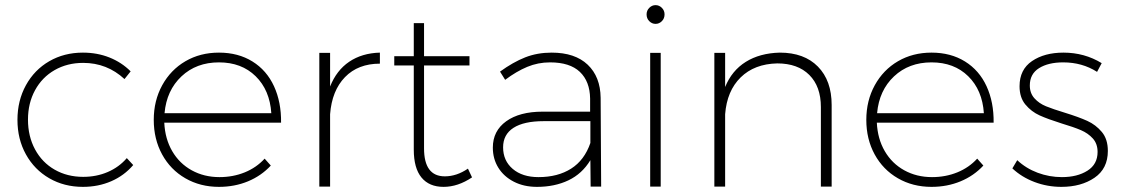

<svg xmlns="http://www.w3.org/2000/svg" viewBox="-20 -727 4373 748"><path d="M304 -482Q242 -482 193 -454Q144 -426 116.5 -375.5Q89 -325 89 -261Q89 -196 116.5 -145Q144 -94 193 -66Q242 -38 304 -38Q356 -38 400 -57Q444 -76 474 -111L499 -84Q464 -43 413.5 -21Q363 1 303 1Q230 1 172 -32.5Q114 -66 81 -125.5Q48 -185 48 -260Q48 -335 81 -395Q114 -455 172 -488.5Q230 -522 303 -522Q359 -522 406.5 -503Q454 -484 489 -449L465 -419Q397 -482 304 -482Z M1075 -249H620Q623 -186 651 -138Q679 -90 727 -63.5Q775 -37 835 -37Q888 -37 933.5 -55.5Q979 -74 1011 -109L1035 -82Q998 -42 946 -20.5Q894 1 833 1Q760 1 702 -32.5Q644 -66 611.5 -125.5Q579 -185 579 -260Q579 -335 612 -395Q645 -455 702.5 -488.5Q760 -522 833 -522Q908 -522 963.5 -487.5Q1019 -453 1047.5 -391Q1076 -329 1075 -249ZM1037 -286Q1031 -376 976 -430Q921 -484 833 -484Q745 -484 687 -429.5Q629 -375 621 -286Z M1460 -522V-479Q1375 -479 1324 -426.5Q1273 -374 1266 -282V0H1224V-521H1266V-390Q1291 -453 1340.5 -486.5Q1390 -520 1460 -522Z M1819 -36Q1764 1 1708 1Q1652 1 1622 -35.5Q1592 -72 1592 -144V-472H1516V-508H1592V-637H1632V-508H1809V-472H1632V-149Q1632 -40 1713 -40Q1759 -40 1803 -70Z M2281 0 2280 -103Q2248 -50 2194.5 -24.5Q2141 1 2072 1Q2021 1 1982 -19Q1943 -39 1921.5 -73.5Q1900 -108 1900 -152Q1900 -217 1952 -254.5Q2004 -292 2094 -292H2279V-343Q2278 -410 2239 -447Q2200 -484 2123 -484Q2076 -484 2034 -466.5Q1992 -449 1948 -416L1928 -448Q1979 -485 2026 -503.5Q2073 -522 2129 -522Q2220 -522 2269.5 -475Q2319 -428 2320 -346L2322 0ZM2280 -170V-255H2098Q2021 -255 1980.5 -229Q1940 -203 1940 -153Q1940 -101 1977.5 -69Q2015 -37 2078 -37Q2153 -37 2205 -70Q2257 -103 2280 -170Z M2569 -671Q2569 -655 2558.5 -644.5Q2548 -634 2534 -634Q2520 -634 2509.5 -644.5Q2499 -655 2499 -671Q2499 -686 2509.5 -696.5Q2520 -707 2534 -707Q2548 -707 2558.5 -696.5Q2569 -686 2569 -671ZM2513 -521H2554V0H2513Z M3220 -318V0H3178V-310Q3178 -390 3133 -435Q3088 -480 3008 -480Q2919 -478 2865.5 -425.5Q2812 -373 2805 -282V0H2763V-521H2805V-388Q2831 -452 2885.5 -486Q2940 -520 3018 -522Q3113 -522 3166.5 -467.5Q3220 -413 3220 -318Z M3851 -249H3396Q3399 -186 3427 -138Q3455 -90 3503 -63.5Q3551 -37 3611 -37Q3664 -37 3709.5 -55.5Q3755 -74 3787 -109L3811 -82Q3774 -42 3722 -20.5Q3670 1 3609 1Q3536 1 3478 -32.5Q3420 -66 3387.5 -125.5Q3355 -185 3355 -260Q3355 -335 3388 -395Q3421 -455 3478.5 -488.5Q3536 -522 3609 -522Q3684 -522 3739.5 -487.5Q3795 -453 3823.5 -391Q3852 -329 3851 -249ZM3813 -286Q3807 -376 3752 -430Q3697 -484 3609 -484Q3521 -484 3463 -429.5Q3405 -375 3397 -286Z M4122 -484Q4064 -484 4028 -461.5Q3992 -439 3992 -394Q3992 -364 4010 -344Q4028 -324 4055 -313Q4082 -302 4128 -288Q4183 -271 4216 -256Q4249 -241 4272.5 -213Q4296 -185 4296 -139Q4296 -70 4244 -34.5Q4192 1 4115 1Q4060 1 4010 -18Q3960 -37 3924 -71L3943 -103Q3977 -71 4022.5 -54Q4068 -37 4117 -37Q4177 -37 4216.5 -62Q4256 -87 4256 -135Q4256 -167 4237.5 -187.5Q4219 -208 4191 -220Q4163 -232 4116 -246Q4062 -263 4030 -277.5Q3998 -292 3975 -319.5Q3952 -347 3952 -391Q3952 -456 4000.5 -489Q4049 -522 4123 -522Q4205 -522 4272 -481L4254 -447Q4196 -484 4122 -484Z"/></svg>

Font: TypoPRO Montserrat
Style: Regular
Weight: 275
Designer: Julieta Ulanovsky
Foundry: Julieta Ulanovsky
Version: Version 6.001